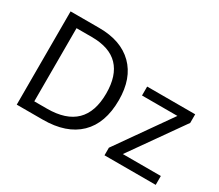

<svg xmlns="http://www.w3.org/2000/svg" viewBox="-125 -993 1451 1273"><g transform="rotate(30 600.0 -357.0)"><path d="M668.9 -363.8Q668.9 -187 572.5 -93.5Q476.1 0 295.9 0H97.2V-713.9H316.9Q483.4 -713.9 576.2 -622.3Q668.9 -530.8 668.9 -363.8ZM574.2 -360.8Q574.2 -497.1 507.1 -567.1Q439.9 -637.2 304.2 -637.2H187V-77.1H284.2Q574.2 -77.1 574.2 -360.8ZM1161.1 0H769V-58.1L1057.1 -467.8H786.1V-536.1H1153.8V-470.2L870.1 -67.9H1161.1Z"/></g></svg>

Font: NotoPenekeko
Style: Regular
Weight: 400
Designer: Monotype Design team
Foundry: Monotype Imaging Inc.
Version: Version 1.04